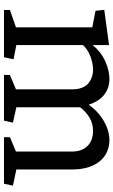

<svg xmlns="http://www.w3.org/2000/svg" viewBox="177 -746 569 963"><g transform="rotate(90 461.5 -264.5)"><path d="M595.2 -44.9 585 0H356V-29.8L428.2 -60.1V-339.8Q428.2 -397 399.2 -421.9Q370.1 -446.8 329.1 -446.8Q297.4 -446.8 261.7 -432.9Q226.1 -418.9 206.1 -396V-62L277.3 -47.9L267.1 0H30.3V-29.8L117.2 -60.1V-442.9L34.2 -459L29.3 -502.9L206.1 -526.9V-444.8Q240.2 -486.8 287.1 -507.8Q334 -528.8 376 -528.8Q420.9 -528.8 454.1 -503.4Q487.3 -478 505.4 -424.8Q538.1 -472.2 586.7 -500.5Q635.3 -528.8 683.1 -528.8Q713.4 -528.8 740.2 -517.3Q767.1 -505.9 787.1 -482.4Q807.1 -459 818.6 -423.6Q830.1 -388.2 830.1 -339.8V-62L911.1 -44.9L901.4 0H668V-29.8L740.2 -60.1V-339.8Q740.2 -368.2 731.7 -388.7Q723.1 -409.2 708.7 -422.1Q694.3 -435.1 676.3 -440.9Q658.2 -446.8 639.2 -446.8Q599.1 -446.8 569.1 -428.5Q539.1 -410.2 518.1 -381.8V-62Z"/></g></svg>

Font: Brawler
Style: Regular
Weight: 400
Version: Version 1.000